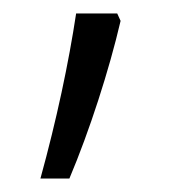

<svg xmlns="http://www.w3.org/2000/svg" viewBox="-20 -136 266 285"><path d="M159 -105 154 -116H93C82 -43 64 42 40 129H83C113 58 142 -32 159 -105Z"/></svg>

Font: Noto Sans Myanmar UI Light
Style: Regular
Weight: 300
Designer: Monotype Design Team
Foundry: Monotype Imaging Inc.
Version: Version 2.103